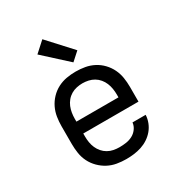

<svg xmlns="http://www.w3.org/2000/svg" viewBox="-184 -904 968 1036"><g transform="rotate(-30 300.0 -385.5)"><path d="M302 8Q273 8 244 3Q215 -2 189.5 -15.5Q164 -29 143 -50Q122 -71 109 -97Q96 -123 91.5 -152Q87 -181 87 -210V-320Q87 -349 91.5 -377.5Q96 -406 108.5 -432Q121 -458 141.5 -479.5Q162 -501 188 -514.5Q214 -528 242.5 -533Q271 -538 300 -538Q329 -538 357.5 -533Q386 -528 412 -514.5Q438 -501 458.5 -479.5Q479 -458 491.5 -432Q504 -406 508.5 -377.5Q513 -349 513 -320V-228H169V-210Q169 -191 172 -172.5Q175 -154 182.5 -137Q190 -120 202 -106Q214 -92 230.5 -82.5Q247 -73 265.5 -69.5Q284 -66 302 -66Q323 -66 343.5 -69Q364 -72 382.5 -81.5Q401 -91 414 -108.5Q427 -126 429 -147H511Q510 -123 501 -100Q492 -77 476.5 -58.5Q461 -40 440.5 -26.5Q420 -13 397 -5.5Q374 2 350 5Q326 8 302 8ZM431 -302V-320Q431 -338 428 -356.5Q425 -375 418 -392Q411 -409 399 -423.5Q387 -438 371 -447.5Q355 -457 336.5 -461Q318 -465 300 -465Q282 -465 263.5 -461Q245 -457 229 -447.5Q213 -438 201 -423.5Q189 -409 182 -392Q175 -375 172 -356.5Q169 -338 169 -320V-302ZM315 -587 168 -721 232 -779 366 -633Z"/></g></svg>

Font: Iosevka Curly Slab Extended
Style: Regular
Weight: 400
Width: 7
Monospace: yes
Designer: Belleve Invis
Foundry: Belleve Invis
Version: Version 11.1.0; ttfautohint (v1.8.3)